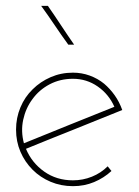

<svg xmlns="http://www.w3.org/2000/svg" viewBox="-20 -632 477 658"><path d="M230 -362Q277 -362 315 -335.5Q353 -309 372 -266Q295 -235 217.5 -204Q140 -173 62 -141Q51 -182 59.5 -221.5Q68 -261 91 -292Q114 -324 150 -343Q186 -362 230 -362ZM362 -46 349 -62Q326 -39 295 -26.5Q264 -14 230 -14Q174 -14 131.5 -44Q89 -74 69 -122Q152 -156 234 -188.5Q316 -221 399 -255Q389 -283 373 -305.5Q357 -328 337 -345Q315 -363 287.5 -373Q260 -383 230 -383Q189 -383 153.5 -367.5Q118 -352 92 -326Q65 -300 50 -264Q35 -228 35 -188Q35 -147 50 -112Q65 -77 92 -50Q118 -24 153.5 -9Q189 6 230 6Q269 6 302.5 -8Q336 -22 362 -46ZM234 -479Q211 -512 189 -545.5Q167 -579 144 -612H121Q145 -579 167.5 -545.5Q190 -512 214 -479Z"/></svg>

Font: Josefin Slab ExtraLight
Style: Regular
Weight: 250
Designer: Santiago Orozco
Foundry: Typemade
Version: Version 2.000